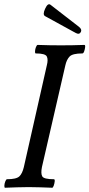

<svg xmlns="http://www.w3.org/2000/svg" viewBox="-23 -879 420 902"><path d="M1 3Q-3 3 -2.5 -7Q-2 -17 2 -27Q6 -37 10 -37Q54 -37 68 -50.5Q82 -64 89 -94L197 -572Q204 -599 197 -613.5Q190 -628 145 -628Q141 -628 141.5 -638Q142 -648 146 -658Q150 -668 154 -668Q182 -667 209.5 -666.5Q237 -666 263 -666Q291 -666 318.5 -666.5Q346 -667 373 -668Q378 -668 377 -658Q376 -648 372.5 -638Q369 -628 364 -628Q318 -628 304 -613.5Q290 -599 284 -572L174 -94Q168 -64 175.5 -50.5Q183 -37 230 -37Q235 -37 234 -27Q233 -17 229.5 -7Q226 3 222 3Q194 2 166.5 1Q139 0 112 0Q84 0 56.5 1Q29 2 1 3ZM333 -724 189 -803Q176 -810 189 -838Q202 -867 215 -856L348 -753Q363 -741 357 -729Q350 -715 333 -724Z"/></svg>

Font: Junicode Two Beta Condensed Medium
Style: Italic
Weight: 500
Width: 3
Italic angle: -9°
Version: Version 1.053; ttfautohint (v1.8.4)